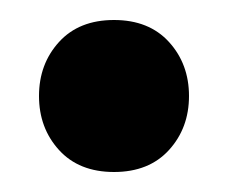

<svg xmlns="http://www.w3.org/2000/svg" viewBox="-20 -157 228 192"><path d="M19 -61Q19 -93 39 -115Q59 -137 94 -137Q129 -137 149 -115Q169 -93 169 -61Q169 -29 149 -7Q129 15 94 15Q59 15 39 -7Q19 -29 19 -61Z"/></svg>

Font: Baloo Bhaijaan 2 SemiBold
Style: Regular
Weight: 600
Designer: Sanskriti Dholi, Noopur Datye and Ek Type
Foundry: Ek Type
Version: Version 1.700